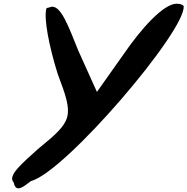

<svg xmlns="http://www.w3.org/2000/svg" viewBox="-20 -691 1011 1036"><path d="M230 -644C216 -591 244 -444 291 -293C380 -58 375 -42 185 113C102 189 18 256 54 294C66 353 107 316 147 286C331 239 985 -527 971 -658C969 -662 964 -665 956 -668C949 -670 941 -671 933 -671C862 -671 741 -536 646 -397L503 -195L402 -419C353 -538 306 -680 247 -651C233 -649 230 -646 230 -644Z"/></svg>

Font: Venom Sans
Style: BdObl
Weight: 700
Version: Version 1.001